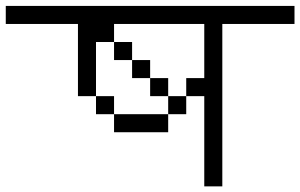

<svg xmlns="http://www.w3.org/2000/svg" viewBox="-20 -708 1040 665"><path d="M1000 -625H750V-62.5H687.5V-375H625V-437.5H687.5V-625H375V-562.5H312.5V-375H250V-625H0V-687.5H1000ZM312.5 -375H375V-312.5H312.5ZM375 -312.5H562.5V-250H375ZM375 -562.5H437.5V-500H375ZM437.5 -500H500V-437.5H437.5ZM500 -437.5H562.5V-375H500ZM562.5 -375H625V-312.5H562.5Z"/></svg>

Font: 寒蝉点阵体 16px
Style: Regular
Weight: 400
Designer: Designed by Warren2060
Foundry: ChillType
Version: Version 1.000